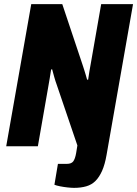

<svg xmlns="http://www.w3.org/2000/svg" viewBox="-20 -707 663 928"><path d="M338 201Q326 201 307 199Q288 197 270.5 193.5Q253 190 243 186L260 85H303Q325 85 334 73Q343 61 348 33L354 -4L254 -298Q248 -314 242 -335.5Q236 -357 232 -372L227 -371Q225 -355 220.5 -329.5Q216 -304 213 -286L163 0H10L131 -687H281L379 -394Q382 -385 386 -372.5Q390 -360 394 -346.5Q398 -333 401 -322H406Q408 -338 412 -361.5Q416 -385 419 -401L469 -687H623L495 42Q487 88 473.5 118.5Q460 149 441.5 167.5Q423 186 397 193.5Q371 201 338 201Z"/></svg>

Font: Archivo Condensed ExtraBold
Style: Italic
Weight: 800
Width: 3
Italic angle: -10°
Designer: Hector Gatti
Foundry: Omnibus-Type
Version: Version 2.001